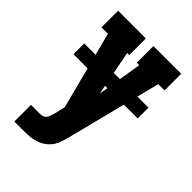

<svg xmlns="http://www.w3.org/2000/svg" viewBox="-215 -627 930 930"><g transform="rotate(45 250.0 -162.5)"><path d="M58 205V91H118Q127 91 136.5 88.5Q146 86 152 79Q158 72 161 63Q164 54 167 45L182 -16L78 -416H34V-530H224V-416H210L255 -183L293 -416H276V-530H466V-416H423L299 73Q293 99 282.5 124Q272 149 252 167Q239 179 223 187Q207 195 189.5 199Q172 203 154 204Q136 205 118 205ZM30 -228V-302H470V-228Z"/></g></svg>

Font: Iosevka Slab Heavy
Style: Regular
Weight: 900
Monospace: yes
Designer: Belleve Invis
Foundry: Belleve Invis
Version: Version 11.1.0; ttfautohint (v1.8.3)